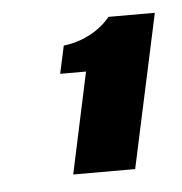

<svg xmlns="http://www.w3.org/2000/svg" viewBox="-32 -666 301 318"><g transform="rotate(-5 118.0 -507.5)"><path d="M71 -548H114L78 -380H181L236 -635H159C142 -614 114 -598 81 -594Z"/></g></svg>

Font: Racing Sans One
Style: Regular
Weight: 400
Designer: Pablo Impallari, Rodrigo Fuenzalida
Foundry: Pablo Impallari, Rodrigo Fuenzalida
Version: Version 1.001